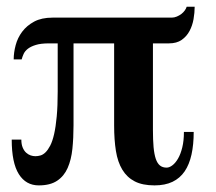

<svg xmlns="http://www.w3.org/2000/svg" viewBox="-20 -543 647 575"><path d="M563 -522.9H539.1Q537.6 -517.6 533.4 -511.7Q529.3 -505.9 523.2 -501.2Q517.1 -496.6 509.5 -493.4Q502 -490.2 494.1 -490.2H137.2Q104.5 -490.2 82.3 -478.3Q60.1 -466.3 46.4 -448Q32.7 -429.7 26.9 -407.7Q21 -385.7 21 -365.2H44.9Q46.9 -373 50.8 -381.6Q54.7 -390.1 63.5 -397Q72.3 -403.8 87.2 -408.4Q102.1 -413.1 127 -413.1H152.8V-269Q152.8 -225.6 149.9 -194.3Q147 -163.1 142.1 -141.6Q137.2 -120.1 130.4 -106.9Q123.5 -93.8 116.2 -86.7Q108.9 -79.6 101.1 -77.4Q93.3 -75.2 85.9 -75.2Q79.1 -75.2 71.8 -77.6Q64.5 -80.1 58.1 -85.9Q51.8 -91.8 47.9 -101.3Q43.9 -110.8 43.9 -125H15.1Q15.1 -55.2 36.4 -21.5Q57.6 12.2 96.2 12.2Q130.4 12.2 151.1 -1.7Q171.9 -15.6 182.6 -40Q193.4 -64.5 196.8 -97.2Q200.2 -129.9 200.2 -168V-413.1H321.8V-167Q321.8 -124.5 327.1 -91.1Q332.5 -57.6 346.4 -34.7Q360.4 -11.7 383.5 0.2Q406.7 12.2 442.9 12.2Q474.1 12.2 496.6 1.5Q519 -9.3 533 -29.8Q546.9 -50.3 553.5 -80.1Q560.1 -109.9 560.1 -147.9H530.8Q530.8 -121.6 525.9 -101.6Q521 -81.5 513.2 -68.1Q505.4 -54.7 496.3 -47.9Q487.3 -41 479 -41Q466.8 -41 459 -47.4Q451.2 -53.7 446.5 -67.4Q441.9 -81.1 439.9 -102.5Q438 -124 438 -153.8V-413.1H485.8Q509.3 -413.1 524.2 -423.6Q539.1 -434.1 547.6 -450.2Q556.2 -466.3 559.6 -485.6Q563 -504.9 563 -522.9Z"/></svg>

Font: Galatia SIL
Style: Bold
Weight: 700
Designer: Development by SIL's NRSI team
Version: Version 2.1